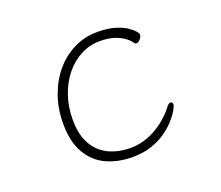

<svg xmlns="http://www.w3.org/2000/svg" viewBox="-120 -886 1240 1076"><g transform="rotate(-20 500.0 -347.5)"><path d="M815 -183Q815 -175 802.5 -152.5Q790 -130 765.5 -101.5Q741 -73 703.5 -46Q666 -19 615.5 -1.5Q565 16 501 16Q414 16 345.5 -15.5Q277 -47 237 -115.5Q197 -184 197 -293Q197 -381 224 -457Q251 -533 299 -590Q347 -647 412 -679Q477 -711 552 -711Q612 -711 654 -698.5Q696 -686 722 -669Q748 -652 760.5 -637Q773 -622 773 -617Q773 -604 761.5 -590Q750 -576 738 -576Q730 -576 724 -585Q715 -599 693 -616Q671 -633 635 -645.5Q599 -658 548 -658Q487 -658 433.5 -630Q380 -602 340 -552.5Q300 -503 277.5 -437Q255 -371 255 -295Q255 -205 288 -147.5Q321 -90 378 -63Q435 -36 507 -36Q562 -36 613 -56Q664 -76 707 -110Q750 -144 782 -186Q792 -199 803 -199Q815 -199 815 -183Z"/></g></svg>

Font: Moon Stars Kai HW Light
Style: Regular
Weight: 300
Designer: GuiWonder
Version: Version 1.101